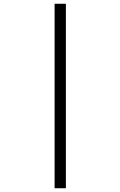

<svg xmlns="http://www.w3.org/2000/svg" viewBox="-20 -870 640 1020"><path d="M270 130V-850H330V130Z"/></svg>

Font: Spline Sans Mono Light
Style: Regular
Weight: 300
Monospace: yes
Version: Version 1.004